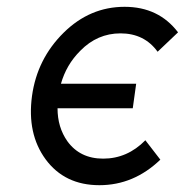

<svg xmlns="http://www.w3.org/2000/svg" viewBox="-20 -532 543 564"><path d="M346 -512Q244 -512 167 -436Q89 -359 74 -250Q59 -139 114 -64Q170 12 272 12Q373 12 451 -63L407 -120Q354 -66 283 -66Q215 -66 178 -117Q149 -158 149 -214H370L380 -286H159Q167 -314 181 -338Q195 -362 216 -383Q266 -434 334 -434Q404 -434 443 -380L503 -437Q446 -512 346 -512Z"/></svg>

Font: Unageo
Style: Regular-Italic
Weight: 400
Designer: Richard Sepsi
Foundry: Richard Sepsi
Version: Version 2.000